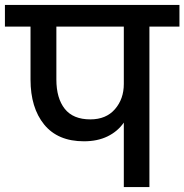

<svg xmlns="http://www.w3.org/2000/svg" viewBox="-44 -760 749 780"><path d="M685 -652H563V0H459V-262Q434 -226 393 -206Q352 -186 297 -186Q191 -186 135.5 -254Q80 -322 80 -437V-652H-24V-740H685ZM459 -652H185V-437Q185 -361 219 -318Q253 -275 323 -275Q387 -275 423 -316.5Q459 -358 459 -419Z"/></svg>

Font: A Bank Premium Med
Style: Regular
Weight: 500
Designer: Ninad Kale (Devanagari), Jonny Pinhorn (Latin), Htun Naung (Myanmar)
Foundry: Indian Type Foundry
Version: 4.004